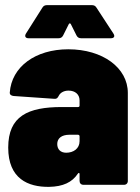

<svg xmlns="http://www.w3.org/2000/svg" viewBox="-20 -720 544 748"><path d="M256 -626 278 -582C282 -574 288 -571 296 -571H412C424 -571 429 -578 422 -589L356 -690C352 -697 346 -700 338 -700H163C155 -700 149 -697 145 -690L81 -589C75 -579 79 -571 91 -571H208C216 -571 222 -574 226 -582L248 -626C250 -630 254 -630 256 -626ZM246 -528C118 -528 25 -460 18 -359C18 -351 24 -347 33 -346L192 -335C201 -334 205 -339 209 -347C215 -359 229 -367 247 -367C273 -367 290 -352 290 -329V-309C290 -305 288 -303 284 -303H221C89 -303 12 -268 12 -145C12 -24 89 9 171 8C226 7 261 -10 283 -43C286 -48 290 -47 290 -42V-15C290 -6 296 0 305 0H463C472 0 478 -6 478 -15V-358C478 -456 380 -528 246 -528ZM238 -125C216 -125 203 -138 203 -159C203 -181 220 -195 250 -195H284C288 -195 290 -192 290 -189V-170C290 -141 266 -125 238 -125Z"/></svg>

Font: Barlow Semi Condensed Black
Style: Regular
Weight: 900
Width: 4
Designer: Jeremy Tribby
Foundry: Tribby Type
Version: Version 1.408;PS 001.408;hotconv 1.0.88;makeotf.lib2.5.64775